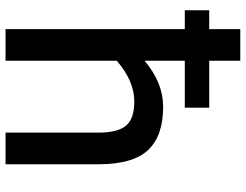

<svg xmlns="http://www.w3.org/2000/svg" viewBox="-117 -769 886 692"><g transform="rotate(90 326.0 -423.0)"><path d="M572 -335V0H458V-335Q458 -404 433 -434Q408 -464 346 -464Q272 -464 199 -401V0H85V-646H17V-734H85V-846H199V-734H368V-646H199V-501Q278 -568 365 -568Q470 -568 521 -513.5Q572 -459 572 -335Z"/></g></svg>

Font: Biryani SemiBold
Style: Regular
Weight: 600
Designer: Dan Reynolds and Mathieu Réguer
Foundry: Dan Reynolds and Mathieu Réguer
Version: Version 1.004; ttfautohint (v1.1) -l 5 -r 5 -G 72 -x 0 -D la